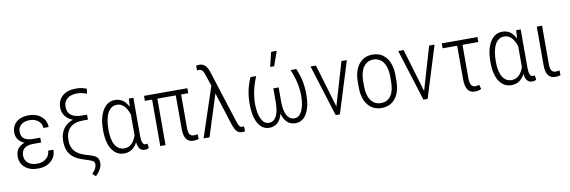

<svg xmlns="http://www.w3.org/2000/svg" viewBox="-61 -1250 5761 1941"><g transform="rotate(-10 2819.5 -279.0)"><path d="M52.7 -145Q52.7 -241.2 144.5 -271Q104.5 -288.1 82.5 -318.8Q60.5 -349.6 60.5 -387.7Q60.5 -458 106.9 -497.8Q153.3 -537.6 235.4 -537.6Q311.5 -537.6 362.1 -494.6Q412.6 -451.7 412.6 -385.3H358.9Q358.9 -430.2 322.8 -458.7Q286.6 -487.3 235.4 -487.3Q179.7 -487.3 147.5 -460.7Q115.2 -434.1 115.2 -388.2Q115.2 -294.4 236.8 -294.4H310.5V-244.6H233.4Q171.9 -244.6 139.9 -220.7Q107.9 -196.8 107.9 -144Q107.9 -98.1 141.6 -69.3Q175.3 -40.5 235.4 -40.5Q291.5 -40.5 328.6 -71.8Q365.7 -103 365.7 -151.4H419.9Q419.9 -78.6 368.2 -34.4Q316.4 9.8 235.4 9.8Q152.3 9.8 102.5 -32.7Q52.7 -75.2 52.7 -145Z M853 -649.9Q802.2 -669.9 752.4 -669.9Q687.5 -669.9 651.9 -639.4Q616.2 -608.9 616.2 -557.6Q616.2 -441.4 765.1 -441.4H816.9V-390.1H763.7Q677.2 -390.1 631.8 -345.5Q586.4 -300.8 586.4 -216.8Q586.4 -150.4 621.8 -108.2Q657.2 -65.9 730.7 -44.4Q804.2 -22.9 822.8 -12.7Q864.3 10.3 864.3 61Q864.3 93.8 844 129.4Q823.7 165 796.4 186.5L764.6 157.2L779.3 141.6Q812.5 105.5 812.5 65.9Q812.5 46.4 797.6 34.7Q782.7 22.9 732.4 7.8Q682.1 -7.3 652.3 -21Q590.3 -49.3 561.3 -97.4Q532.2 -145.5 532.2 -218.8Q532.2 -292.5 567.4 -343.3Q602.5 -394 667 -415.5Q617.2 -434.1 589.4 -471.4Q561.5 -508.8 561.5 -555.7Q561.5 -632.3 611.8 -676.5Q662.1 -720.7 752.4 -720.7Q812.5 -720.7 860.8 -699.2Z M1307.6 -528.3V-130.9Q1308.1 -43.5 1347.2 -43.5Q1355 -43.5 1366.7 -47.4L1374 -1.5Q1356.9 10.3 1332 10.3Q1300.8 10.3 1281.7 -10.7Q1262.7 -31.7 1256.3 -81.1Q1210.9 10.3 1119.1 10.3Q1040.5 10.3 994.6 -59.6Q948.7 -129.4 948.7 -259.3Q948.7 -386.7 994.4 -462.4Q1040 -538.1 1119.6 -538.1Q1209.5 -538.1 1255.4 -443.4L1261.2 -528.3ZM1003.4 -249Q1003.4 -149.4 1036.4 -94.7Q1069.3 -40 1129.9 -40Q1215.3 -40 1253.4 -152.3V-365.2Q1213.4 -487.3 1130.4 -487.3Q1069.8 -487.3 1036.6 -426.8Q1003.4 -366.2 1003.4 -249Z M1861.8 -477.1H1788.6V-133.3Q1788.6 -88.4 1801.5 -67.9Q1814.5 -47.4 1844.7 -47.4Q1857.4 -47.4 1883.3 -52.2L1885.3 -2.4Q1863.3 4.9 1831.5 4.9Q1781.2 4.9 1757.8 -29.3Q1734.4 -63.5 1733.9 -129.9V-477.1H1544.9V0H1490.7V-477.1H1417V-528.3H1861.8Z M2020.5 -741.2Q2084 -741.2 2112.8 -666L2123 -635.7L2289.6 -114.7Q2299.8 -81.1 2310.8 -64.2Q2321.8 -47.4 2340.8 -47.4Q2351.6 -47.4 2358.4 -49.3L2361.3 0Q2351.6 5.4 2332.5 5.4Q2298.3 5.4 2276.6 -17.1Q2254.9 -39.6 2236.8 -96.7L2131.8 -427.2L1996.1 0H1935.5L2105 -511.2L2070.8 -614.3Q2057.6 -659.2 2043.7 -674.8Q2029.8 -690.4 2009.3 -690.4L1989.7 -688.5L1988.3 -735.8Q1999 -741.2 2020.5 -741.2Z M2568.4 -528.3Q2509.8 -390.6 2507.8 -259.3Q2507.8 -157.7 2536.1 -99.1Q2564.5 -40.5 2613.8 -40.5Q2663.6 -40.5 2690.2 -89.1Q2716.8 -137.7 2717.3 -228.5V-376H2772V-228.5Q2772.5 -137.7 2799.1 -89.1Q2825.7 -40.5 2876 -40.5Q2924.8 -40.5 2953.4 -98.4Q2981.9 -156.2 2981.9 -259.3Q2980.5 -389.6 2920.9 -528.3H2980Q3011.2 -454.1 3023.4 -390.9Q3035.6 -327.6 3035.6 -259.8Q3035.6 -132.8 2993.9 -61.5Q2952.1 9.8 2878.4 9.8Q2777.3 9.8 2744.6 -111.8Q2711.9 9.8 2610.8 9.8Q2536.6 9.8 2495.4 -62Q2454.1 -133.8 2454.1 -259.8Q2454.1 -332 2466.8 -395.8Q2479.5 -459.5 2509.8 -528.3ZM2759.8 -743.7H2817.4L2764.2 -594.7H2723.6Z M3313.5 -85 3443.4 -528.3H3499L3334.5 0H3291.5L3126 -528.3H3181.6Z M3569.8 -291Q3569.8 -405.3 3621.6 -471.7Q3673.3 -538.1 3762.7 -538.1Q3852.5 -538.1 3904.1 -472.7Q3955.6 -407.2 3956.1 -292.5V-236.3Q3956.1 -120.1 3904.1 -55.2Q3852.1 9.8 3763.7 9.8Q3675.3 9.8 3623.5 -53.7Q3571.8 -117.2 3569.8 -228.5ZM3624.5 -236.3Q3624.5 -145 3661.4 -92.8Q3698.2 -40.5 3763.7 -40.5Q3830.6 -40.5 3866 -90.8Q3901.4 -141.1 3901.9 -234.9V-291Q3901.9 -382.3 3864.7 -434.8Q3827.6 -487.3 3762.7 -487.3Q3699.7 -487.3 3662.6 -436Q3625.5 -384.8 3624.5 -294.9Z M4213.9 -85 4343.8 -528.3H4399.4L4234.9 0H4191.9L4026.4 -528.3H4082Z M4839.8 -477.5H4677.2V-133.8Q4677.2 -87.9 4690.7 -64.9Q4704.1 -42 4733.9 -42Q4752 -42 4773.4 -50.3L4785.6 -5.9Q4760.7 9.8 4722.2 9.8Q4670.4 9.8 4647 -25.1Q4623.5 -60.1 4622.6 -130.4V-477.5H4473.1V-528.3H4839.8Z M5283.7 -528.3V-130.9Q5284.2 -43.5 5323.2 -43.5Q5331.1 -43.5 5342.8 -47.4L5350.1 -1.5Q5333 10.3 5308.1 10.3Q5276.9 10.3 5257.8 -10.7Q5238.8 -31.7 5232.4 -81.1Q5187 10.3 5095.2 10.3Q5016.6 10.3 4970.7 -59.6Q4924.8 -129.4 4924.8 -259.3Q4924.8 -386.7 4970.5 -462.4Q5016.1 -538.1 5095.7 -538.1Q5185.5 -538.1 5231.4 -443.4L5237.3 -528.3ZM4979.5 -249Q4979.5 -149.4 5012.5 -94.7Q5045.4 -40 5106 -40Q5191.4 -40 5229.5 -152.3V-365.2Q5189.5 -487.3 5106.4 -487.3Q5045.9 -487.3 5012.7 -426.8Q4979.5 -366.2 4979.5 -249Z M5502.9 -528.3V-132.8Q5502.9 -89.8 5515.9 -68.6Q5528.8 -47.4 5559.1 -47.4Q5572.3 -47.4 5598.1 -52.2L5599.6 -2.4Q5577.6 4.9 5545.9 4.9Q5451.7 4.9 5448.7 -123.5V-528.3Z"/></g></svg>

Font: Roboto Condensed Light
Style: Regular
Weight: 300
Designer: Google
Version: Version 2.134; 2016